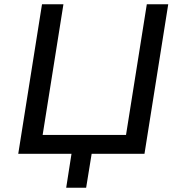

<svg xmlns="http://www.w3.org/2000/svg" viewBox="-20 -725 846 905"><path d="M292 160 317 0H66L178 -705H279L181 -89H574L672 -705H773L661 0H412L386 160Z"/></svg>

Font: Nunito Sans 7pt Medium
Style: Italic
Weight: 500
Italic angle: -9°
Designer: Vernon Adams
Foundry: Vernon Adams
Version: Version 3.101;gftools[0.9.27]